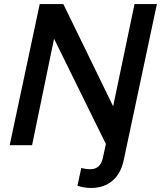

<svg xmlns="http://www.w3.org/2000/svg" viewBox="-20 -720 798 952"><path d="M432 212Q411 212 393 208.5Q375 205 364 201L383 113Q391 115 402 117Q413 119 428 119Q478 119 490 63L505 -6L248 -528L139 0H28L177 -700H294L541 -193L647 -700H758L593 76Q579 141 537 176.5Q495 212 432 212Z"/></svg>

Font: Red Hat Text Medium
Style: Italic
Weight: 500
Italic angle: -12°
Designer: Pentagram, MCKL
Foundry: Pentagram, MCKL
Version: Version 1.023; ttfautohint (v1.8.3)